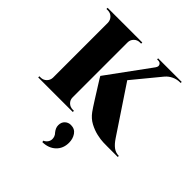

<svg xmlns="http://www.w3.org/2000/svg" viewBox="-228 -756 1174 1174"><g transform="rotate(45 358.5 -169.5)"><path d="M414 -391 626 -73Q647 -41 668.5 -25Q690 -9 717 -9V0H627Q617 0 592.5 -0.5Q568 -1 535 -8.5Q502 -16 469 -33.5Q436 -51 412 -84Q406 -92 394.5 -109.5Q383 -127 369.5 -148.5Q356 -170 342.5 -191.5Q329 -213 317 -232Q305 -251 298 -262.5Q291 -274 291 -275ZM608 -594 352 -283 291 -275 524 -594ZM669 -601V-592H665Q637 -592 612.5 -580.5Q588 -569 572 -550L493 -552Q504 -567 497.5 -579.5Q491 -592 474 -592H465V-601H665ZM264 -601V0H94V-601ZM96 -62V0H29V-10Q29 -10 33.5 -10Q38 -10 40 -10Q62 -10 77.5 -25Q93 -40 94 -62ZM261 -62H264Q264 -40 279.5 -25Q295 -10 318 -10Q320 -10 324 -10Q328 -10 328 -10V0H261ZM261 -538V-601H328V-591Q328 -591 324 -591Q320 -591 318 -591Q295 -591 279.5 -575.5Q264 -560 264 -538ZM96 -538H94Q93 -561 77.5 -576Q62 -591 40 -591Q39 -591 34.5 -591Q30 -591 28 -591V-601H96ZM322 120Q322 94 338 79Q354 64 376 64Q410 64 427.5 89.5Q445 115 445 149Q445 199 412.5 230Q380 261 327 262L324 252Q338 246 347.5 233.5Q357 221 357 205Q357 196 353.5 185.5Q350 175 340 165Q332 155 327 144Q322 133 322 120Z"/></g></svg>

Font: Cinzel ExtraBold
Style: Regular
Weight: 800
Designer: Natanael Gama
Version: Version 2.000